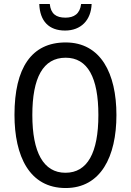

<svg xmlns="http://www.w3.org/2000/svg" viewBox="-20 -938 659 968"><path d="M442 -918H389C383 -868 353 -849 310 -849C263 -849 236 -868 231 -918H178C181 -831 227 -784 308 -784C388 -784 439 -836 442 -918ZM567 -358C567 -568 488 -724 311 -724C139 -724 53 -596 53 -359C53 -151 128 10 311 10C488 10 567 -148 567 -358ZM143 -358C143 -546 197 -647 311 -647C422 -647 476 -547 476 -358C476 -168 421 -67 310 -67C199 -67 143 -170 143 -358Z"/></svg>

Font: Noto Sans Condensed
Style: Regular
Weight: 400
Width: 3
Designer: Monotype Design Team
Foundry: Monotype Imaging Inc.
Version: Version 2.013